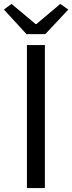

<svg xmlns="http://www.w3.org/2000/svg" viewBox="-37 -964 370 984"><path d="M101 0H193V-733H101ZM99 -789H195L313 -915L272 -944L150 -841H145L22 -944L-17 -915Z"/></svg>

Font: Noto Sans CJK SC
Style: Regular
Weight: 400
Designer: Ryoko NISHIZUKA 西塚涼子 (kana, bopomofo & ideographs); Paul D. Hunt (Latin, Greek & Cyrillic); Sandoll Communications 산돌커뮤니
Foundry: Adobe
Version: Version 2.004;hotconv 1.0.118;makeotfexe 2.5.65603